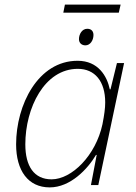

<svg xmlns="http://www.w3.org/2000/svg" viewBox="-20 -804 591 834"><path d="M255 -749H496L504 -784H262ZM351 -607C372 -607 386 -629 386 -652C386 -667 378 -679 359 -679C336 -679 323 -655 323 -634C323 -617 335 -607 351 -607ZM196 10C286 10 361 -70 397 -131H400L375 0H407L519 -530H488L460 -416H457C445 -473 407 -540 317 -540C145 -540 50 -348 50 -177C50 -63 102 10 196 10ZM204 -25C128 -25 90 -82 90 -177C90 -335 173 -505 318 -505C392 -505 437 -451 437 -359C437 -334 433 -305 425 -264C396 -129 292 -25 204 -25Z"/></svg>

Font: Noto Sans ExtraLight
Style: Italic
Weight: 200
Italic angle: -12°
Designer: Monotype Design Team
Foundry: Monotype Imaging Inc.
Version: Version 2.013